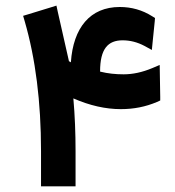

<svg xmlns="http://www.w3.org/2000/svg" viewBox="-20 -663 619 681"><path d="M336.4 -408.7C335.9 -408.7 335.4 -408.7 335 -409.2V-409.7C335 -489.7 362.8 -520 415 -520C441.9 -520 467.8 -513.2 492.7 -500L518.6 -485.8L521.5 -515.1L528.8 -586.9L529.8 -599.1L519.5 -605.5C484.9 -627.4 446.3 -638.2 404.8 -638.2C299.8 -638.2 239.7 -564.9 231.4 -441.9C231.9 -442.4 224.1 -445.8 224.6 -445.8L184.6 -622.6L180.2 -643.1L159.7 -636.7L80.1 -612.3L62 -606.9L67.4 -588.4C106 -455.6 125.5 -301.8 125.5 -127V-21.5V-2H145H228.5H248V-21.5V-127C248 -190.9 245.6 -252.9 240.2 -314C298.3 -288.6 354.5 -275.9 408.7 -275.9C454.1 -275.9 496.6 -284.2 536.6 -301.3L548.3 -306.6V-319.8L546.9 -403.8L546.4 -432.6L520 -421.4C484.9 -406.7 451.2 -399.4 418.5 -399.4C389.6 -399.4 362.3 -402.3 336.4 -408.7Z"/></svg>

Font: Shabnam
Style: Bold
Weight: 700
Foundry: DejaVu fonts team - Redesigned by Saber Rastikerdar - Based on Vazir font
Version: Version 5.0.1